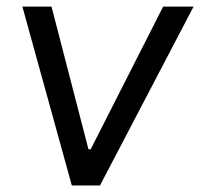

<svg xmlns="http://www.w3.org/2000/svg" viewBox="-20 -566 611 586"><path d="M199.2 0H285.2L570.8 -545.9H478L256.8 -110.4H250L137.2 -545.9H48.3Z"/></svg>

Font: Guggenheim Sans Display
Style: Italic
Weight: 400
Italic angle: -7°
Designer: Modified by Tom Baber under direction of Pentagram Design 2023
Foundry: rsms
Version: Version 1.001;Glyphs 3.1.2 (3151)